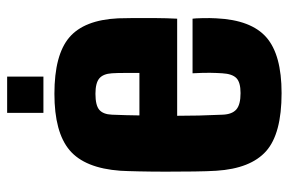

<svg xmlns="http://www.w3.org/2000/svg" viewBox="-152 -626 789 524"><g transform="rotate(-90 242.0 -364.5)"><path d="M249.5 10Q138.5 10 91 -32.2Q43.5 -74.5 37.5 -168Q36 -191.5 35.5 -228.5Q35 -265.5 35 -305.8Q35 -346 35.8 -379.8Q36.5 -413.5 37.5 -430Q44.5 -527 93.5 -568.5Q142.5 -610 247.5 -610Q353.5 -610 401.2 -569.5Q449 -529 453.5 -436Q454 -424 454.2 -396.5Q454.5 -369 454.2 -336Q454 -303 452.5 -275H187.5Q187.5 -246 188.2 -215.8Q189 -185.5 190.5 -151Q191.5 -125 204.8 -113.5Q218 -102 249.5 -102Q279 -102 290.5 -113.5Q302 -125 303.5 -152Q304.5 -167 304.8 -185.5Q305 -204 303.5 -233H452.5Q453.5 -227 454 -205.8Q454.5 -184.5 453.5 -168Q449 -73 401.5 -31.5Q354 10 249.5 10ZM188.5 -378H304.5Q304.5 -395 304.5 -410.5Q304.5 -426 304.2 -437.2Q304 -448.5 303.5 -453Q302 -477 289.5 -487.5Q277 -498 247.5 -498Q216 -498 203.8 -487.5Q191.5 -477 190.5 -453Q190 -433 189.2 -414.2Q188.5 -395.5 188.5 -378ZM195.5 -640V-739H294.5V-640Z"/></g></svg>

Font: Big Shoulders Text Thin Black
Style: Regular
Weight: 900
Version: Version 2.002